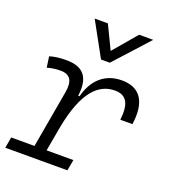

<svg xmlns="http://www.w3.org/2000/svg" viewBox="-141 -878 867 981"><g transform="rotate(20 293.0 -388.0)"><path d="M1 0H338.9L349.6 -59.6H204.1L228.5 -196.3C267.1 -397.5 340.3 -466.3 428.2 -466.3C492.2 -466.3 515.1 -423.8 504.4 -335.4H570.3C588.4 -460 544.9 -527.3 444.3 -527.3C354 -527.3 292 -472.7 267.6 -377H260.3C273.9 -479 236.3 -527.3 142.1 -527.3C109.9 -527.3 79.6 -524.4 51.8 -515.6L60.1 -456.5C84 -463.9 107.9 -466.8 132.8 -466.8C184.1 -466.8 204.1 -436.5 193.4 -373.5L138.2 -59.6H11.7ZM306.6 -590.8H354.5L522.9 -776.4H446.3L337.9 -648.9L276.4 -776.4H204.6Z"/></g></svg>

Font: Cascadia Code NF Light
Style: Italic
Weight: 300
Italic angle: -10°
Monospace: yes
Designer: Aaron Bell
Foundry: Saja Typeworks
Version: Version 2404.023